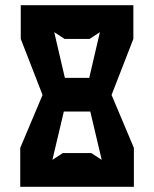

<svg xmlns="http://www.w3.org/2000/svg" viewBox="-20 -720 594 740"><path d="M58 0H496V-150L410 -354L494 -570V-700H60V-570L144 -354L58 -150ZM182 -104 226 -290H328L372 -104L332 -130H222ZM189 -596 229 -570H325L365 -596L324 -420H230Z"/></svg>

Font: Pescante Normal
Style: Regular
Weight: 400
Designer: Ariel Martín Pérez
Foundry: Tunera Type Foundry
Version: Version 1.000;FEAKit 1.0